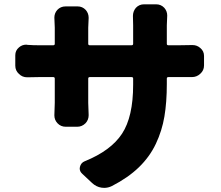

<svg xmlns="http://www.w3.org/2000/svg" viewBox="-20 -826 1040 902"><path d="M763.7 -620.1Q763.7 -613.3 771.5 -613.3H817.4Q856.4 -613.3 880.9 -614.3Q882.8 -614.3 884.8 -614.3Q905.3 -614.3 920.9 -600.6Q938.5 -585.9 938.5 -563.5V-518.6Q938.5 -495.1 920.9 -479.5Q904.3 -463.9 881.8 -463.9Q880.9 -463.9 880.9 -463.9Q863.3 -463.9 818.4 -463.9H771.5Q763.7 -463.9 763.7 -457V-431.6Q763.7 -345.7 752.4 -278.8Q741.2 -211.9 712.4 -150.9Q683.6 -89.8 632.8 -40.5Q582 8.8 505.9 47.9Q488.3 56.6 469.7 56.6Q463.9 56.6 457 55.7Q431.6 51.8 412.1 33.2L366.2 -9.8Q354.5 -20.5 354.5 -34.2Q354.5 -38.1 355.5 -42Q360.4 -61.5 377.9 -68.4Q501 -118.2 553.2 -197.8Q605.5 -277.3 605.5 -427.7V-457Q605.5 -463.9 597.7 -463.9H402.3Q394.5 -463.9 394.5 -457V-342.8L396.5 -285.2Q396.5 -262.7 381.8 -247.1Q365.2 -230.5 342.8 -230.5H289.1Q265.6 -230.5 250 -247.1Q235.4 -262.7 235.4 -284.2L237.3 -342.8V-457Q237.3 -463.9 229.5 -463.9H165Q134.8 -463.9 109.4 -462.9Q108.4 -462.9 107.4 -462.9Q85 -462.9 69.3 -478.5Q51.8 -494.1 51.8 -517.6V-566.4Q51.8 -588.9 69.3 -603.5Q84 -616.2 103.5 -616.2Q105.5 -616.2 109.4 -615.2Q135.7 -613.3 165 -613.3H229.5Q237.3 -613.3 237.3 -620.1V-696.3L235.4 -743.2Q235.4 -763.7 249 -779.3Q264.6 -795.9 288.1 -795.9H344.7Q367.2 -795.9 382.8 -779.3Q396.5 -763.7 396.5 -742.2L394.5 -695.3V-620.1Q394.5 -613.3 402.3 -613.3H597.7Q605.5 -613.3 605.5 -620.1V-707L604.5 -751Q604.5 -772.5 618.2 -789.1Q633.8 -805.7 656.2 -805.7H713.9Q736.3 -805.7 752 -789.1Q765.6 -773.4 765.6 -752.9L763.7 -707Z"/></svg>

Font: Gen Jyuu Gothic Heavy
Style: Bold
Weight: 900
Designer: [Source Han Sans]
Ryoko NISHIZUKA  (kana & ideographs); Paul D. Hunt (Latin, Greek & Cyrillic); Wenlong ZHANG  (bopomofo
Version: Version 1.002.20150607